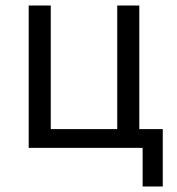

<svg xmlns="http://www.w3.org/2000/svg" viewBox="-20 -536 640 696"><path d="M497 0H84V-516H164V-68H405V-516H485V-68H570V140H497Z"/></svg>

Font: IBM Plex Mono
Style: Regular
Weight: 400
Monospace: yes
Designer: Mike Abbink, Paul van der Laan, Pieter van Rosmalen
Foundry: Bold Monday
Version: Version 2.3